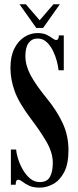

<svg xmlns="http://www.w3.org/2000/svg" viewBox="-20 -866 366 900"><path d="M166.5 13.5Q135 13.5 116 4.2Q97 -5 85.2 -14.2Q73.5 -23.5 65 -23.5Q53.5 -23.5 53.5 0H31V-165H55.5Q56.5 -149 64 -123.8Q71.5 -98.5 85.8 -73Q100 -47.5 120.2 -30Q140.5 -12.5 166.5 -12.5Q201 -12.5 214.2 -37Q227.5 -61.5 227.5 -102.5Q227.5 -150.5 197.8 -201.5Q168 -252.5 125 -309Q68 -384.5 48.5 -439.5Q29 -494.5 29 -547.5Q29 -602 47.2 -638.2Q65.5 -674.5 94.5 -692.8Q123.5 -711 155.5 -711Q182 -711 198.5 -703Q215 -695 225.5 -686.8Q236 -678.5 243.5 -678.5Q255.5 -678.5 256 -700H279V-536.5H254.5Q253 -554 246.5 -579Q240 -604 228 -628.5Q216 -653 198.2 -669.2Q180.5 -685.5 156.5 -685.5Q130 -685.5 114.5 -665.2Q99 -645 99 -603.5Q99 -559.5 123.2 -514Q147.5 -468.5 198 -406.5Q246.5 -347.5 273.8 -288.8Q301 -230 301 -162.5Q301 -98 281 -59.5Q261 -21 230 -3.8Q199 13.5 166.5 13.5ZM150 -735 71.5 -846H101L166 -771L230.5 -846H260.5L182 -735Z"/></svg>

Font: Imbue 50pt SemiBold
Style: Regular
Weight: 600
Designer: Tyler Finck
Foundry: Etcetera Type Company
Version: Version 1.102; ttfautohint (v1.8.3)